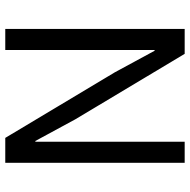

<svg xmlns="http://www.w3.org/2000/svg" viewBox="-16 -722 738 747"><g transform="rotate(-90 353.5 -349.0)"><path d="M517 0 262 -426 178 -581H175V0H93V-698H190L445 -272L529 -117H532V-698H614V0Z"/></g></svg>

Font: Aneliza
Style: Regular
Weight: 400
Designer: Mike Abbink, Paul van der Laan, Pieter van Rosmalen
Foundry: Bold Monday
Version: Version 3.0